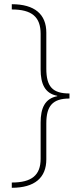

<svg xmlns="http://www.w3.org/2000/svg" viewBox="-20 -734 377 912"><path d="M36 133V158C145 158 200 110 200 23V-148C200 -231 230 -266 310 -266V-290C230 -290 200 -322 200 -408V-579C200 -666 145 -714 36 -714V-689C131 -689 173 -654 173 -573V-404C173 -336 193 -290 252 -279V-277C193 -266 173 -220 173 -152V20C173 98 131 133 36 133Z"/></svg>

Font: Noto Sans Arabic UI Th
Style: Regular
Weight: 100
Designer: Monotype Design Team, Nadine Chahine and Nizar Qandah
Foundry: Monotype Imaging Inc.
Version: Version 2.010